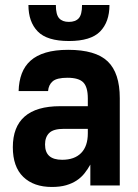

<svg xmlns="http://www.w3.org/2000/svg" viewBox="-20 -737 550 763"><path d="M186 6Q114 6 72.5 -34Q31 -74 31 -152Q31 -233 78 -274Q125 -315 219 -315H329V-346Q329 -391 311 -409.5Q293 -428 248 -428Q206 -428 189.5 -414Q173 -400 171 -375H54Q55 -414 66.5 -444.5Q78 -475 101.5 -496Q125 -517 162 -528Q199 -539 251 -539Q360 -539 408 -493Q456 -447 456 -347V0H339V-83Q329 -65 316 -48.5Q303 -32 285 -20Q267 -8 243 -1Q219 6 186 6ZM227 -102Q276 -102 302.5 -129Q329 -156 329 -207V-225H234Q192 -225 175.5 -208.5Q159 -192 159 -163Q159 -132 176 -117Q193 -102 227 -102ZM254 -574Q167 -574 130 -612Q93 -650 93 -717H202Q202 -679 215 -664.5Q228 -650 253.6 -650Q280 -650 293 -664.5Q306 -679 306 -717H415Q415 -650 378 -612Q341 -574 254 -574Z"/></svg>

Font: Golos UI VF
Style: Regular
Weight: 400
Designer: A.Korolkova, Vitaly Kuzmin
Foundry: ParaType Ltd
Version: Version 2.000